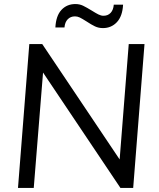

<svg xmlns="http://www.w3.org/2000/svg" viewBox="-20 -930 786 950"><path d="M695 -712 639 0H576L193 -571L147 0H69L125 -712H189L572 -141L617 -712ZM353 -910Q374 -910 391.5 -901.5Q409 -893 435 -877Q454 -865 467 -858.5Q480 -852 492 -852Q514 -852 527.5 -866.5Q541 -881 543 -907H589Q586 -850 558.5 -820.5Q531 -791 489 -791Q468 -791 450 -799.5Q432 -808 408 -824Q386 -838 374.5 -843.5Q363 -849 351 -849Q329 -849 315 -834.5Q301 -820 299 -794H254Q257 -852 284 -881Q311 -910 353 -910Z"/></svg>

Font: Muli
Style: Italic
Weight: 400
Italic angle: -4.541°
Designer: Vernon Adams
Foundry: Vernon Adams
Version: Version 2.001